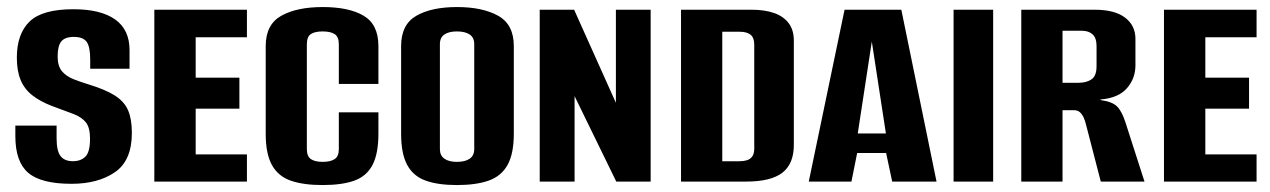

<svg xmlns="http://www.w3.org/2000/svg" viewBox="-20 -523 3659 553"><path d="M186 6.4Q98.1 6.4 61.2 -25.4Q24.2 -57.1 24.2 -130.8V-161.2H143V-124.7Q143 -88 154.5 -73.3Q166 -58.7 190 -58.7Q212.5 -58.7 225.9 -71.8Q239.3 -84.8 239.3 -123.6Q239.3 -155.1 227.7 -170.1Q216.1 -185.1 191.9 -194.6Q167.6 -204 128.9 -218Q95.8 -230.8 73.1 -248.5Q50.3 -266.3 39.4 -292.7Q28.5 -319 28.5 -356.7Q28.5 -425.2 65 -460.8Q101.5 -496.4 191.3 -496.4Q270.1 -496.4 311.6 -467Q353.1 -437.6 353.1 -378.8V-325H239.8V-351.9Q239.8 -388.5 229.5 -402.6Q219.2 -416.7 192.7 -416.7Q167 -416.7 156.5 -403.6Q146 -390.6 146 -360.4Q146 -332.6 158.6 -317.7Q171.2 -302.9 191.6 -295Q212 -287 234.5 -280.1Q283.6 -265.1 310.8 -247.9Q337.9 -230.7 348.9 -205.3Q359.8 -180 359.8 -140.3Q359.8 -60.5 311.1 -27.1Q262.4 6.4 186 6.4Z M424.5 0V-495H691.2V-415.6H543.6V-299.3H669.5V-210.1H543.6V-78.3H691.2V0Z M909 10Q854.4 10 818.1 -2.4Q781.8 -14.8 763.5 -47.2Q745.3 -79.5 745.3 -137.5V-390.3Q745.3 -452.5 790.2 -477.6Q835.1 -502.7 909.6 -502.7Q985.2 -502.7 1027.5 -477.6Q1069.9 -452.5 1069.9 -390.3V-281.2H955.9V-395.4Q955.9 -417.3 943.7 -424.9Q931.6 -432.5 909.3 -432.5Q887 -432.5 875.4 -424.9Q863.8 -417.3 863.8 -395.4V-93.5Q863.8 -72.3 875.8 -64.5Q887.7 -56.8 909.3 -56.8Q931.2 -56.8 943.5 -64.5Q955.9 -72.3 955.9 -93.5V-199.5H1069.9V-138.1Q1069.9 -79.9 1052.7 -47.5Q1035.5 -15.2 1000.2 -2.6Q964.9 10 909 10Z M1295.6 10Q1241.7 10 1206 -2.8Q1170.4 -15.5 1152.9 -47.8Q1135.3 -80.2 1135.3 -137.5V-390.3Q1135.3 -452.5 1179.2 -477.6Q1223 -502.7 1296.2 -502.7Q1369.7 -502.7 1414.8 -477.6Q1459.9 -452.5 1459.9 -390.3V-138.1Q1459.9 -80.5 1442 -48.2Q1424.1 -15.9 1387.8 -2.9Q1351.5 10 1295.6 10ZM1295.9 -56.8Q1319.8 -56.8 1332.8 -65.9Q1345.9 -75 1345.9 -93.5V-395.8Q1345.9 -414.9 1332.7 -423.7Q1319.5 -432.5 1295.9 -432.5Q1273 -432.5 1260 -423.7Q1247 -414.9 1247 -395.8V-93.5Q1247 -75 1260 -65.9Q1273 -56.8 1295.9 -56.8Z M1534.5 0V-495H1633.6L1753.9 -226.9V-495H1854V0H1755L1634.9 -246.1V0Z M1941.5 0V-495H2144.7Q2182.6 -495 2209.8 -485.4Q2236.9 -475.9 2251.7 -456.1Q2266.4 -436.3 2266.4 -406.4V-105.6Q2266.4 -51 2233.3 -25.5Q2200.3 0 2128.7 0ZM2060.3 -58.6H2110Q2122 -58.6 2131.3 -61.5Q2140.7 -64.4 2146.6 -72.3Q2152.4 -80.2 2152.4 -95V-394.2Q2152.4 -414.2 2141.9 -422.9Q2131.3 -431.6 2110 -431.6H2060.3Z M2309.4 0 2412.5 -495H2576L2677.4 0H2549.7L2532.2 -82.3H2448.8L2432.3 0ZM2450.5 -138.5H2531.6L2491 -403.2Z M2726.5 0V-495H2840.5V0Z M2921.5 0V-495H3133Q3190.7 -495 3220.5 -472.2Q3250.3 -449.5 3250.3 -411.3V-334.7Q3250.3 -296.9 3225.7 -268.8Q3201 -240.6 3149.7 -236.5V-234.8Q3183 -230.3 3197 -216.8Q3211 -203.2 3221.5 -170.7L3276.4 0H3150.5L3108.2 -163.2Q3105.2 -176.2 3100.7 -185.5Q3096.1 -194.9 3089.8 -200.2Q3083.5 -205.6 3073.9 -205.6H3040.3V0ZM3040.3 -284.6H3087.1Q3109.3 -284.6 3123.8 -294.5Q3138.3 -304.3 3138.3 -332.5V-390.2Q3138.3 -413.6 3127 -424Q3115.6 -434.4 3095.9 -434.4H3040.3Z M3332.5 0V-495H3599.2V-415.6H3451.6V-299.3H3577.5V-210.1H3451.6V-78.3H3599.2V0Z"/></svg>

Font: Alumni Sans SC Thin
Style: Regular
Weight: 100
Designer: Robert E. Leuschke
Foundry: Robert E. Leuschke
Version: Version 1.018